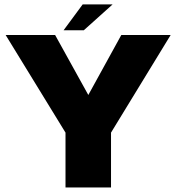

<svg xmlns="http://www.w3.org/2000/svg" viewBox="-20 -830 781 850"><path d="M274.5 -235.5H467L735.5 -675H517L363 -395H379L224 -675H5ZM270 0H471.5V-349.5H270ZM261.5 -696H351L478.5 -810.5H346Z"/></svg>

Font: Anybody UltraCondensed Thin ExtraBold
Style: Regular
Weight: 800
Version: Version 1.111